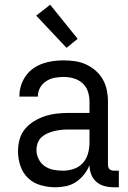

<svg xmlns="http://www.w3.org/2000/svg" viewBox="-20 -783 540 811"><path d="M214 8Q183 8 152.5 -0.5Q122 -9 99.5 -30Q77 -51 66.5 -81.5Q56 -112 56 -143Q56 -168 62.5 -193Q69 -218 85 -237.5Q101 -257 123 -270.5Q145 -284 169 -292Q193 -300 218 -303Q243 -306 269 -306H358V-355Q358 -376 351 -397Q344 -418 328 -432Q312 -446 291 -452Q270 -458 249 -458Q230 -458 211 -454.5Q192 -451 175.5 -440.5Q159 -430 149.5 -413Q140 -396 140 -377V-375H62V-378Q62 -401 69 -422.5Q76 -444 89 -462.5Q102 -481 120.5 -494Q139 -507 160.5 -514.5Q182 -522 204 -525Q226 -528 249 -528Q273 -528 297 -524.5Q321 -521 343 -511Q365 -501 383.5 -485Q402 -469 414 -448Q426 -427 431 -403Q436 -379 436 -355V-87Q436 -82 437.5 -77Q439 -72 442.5 -68.5Q446 -65 451 -63.5Q456 -62 461 -62H482V8H461Q441 8 421.5 3Q402 -2 387 -15Q372 -28 365 -47Q358 -66 358 -86Q350 -65 335.5 -46.5Q321 -28 302 -15Q283 -2 260 3Q237 8 214 8ZM246 -62Q269 -62 291.5 -69.5Q314 -77 329.5 -94Q345 -111 351.5 -134Q358 -157 358 -180V-236H269Q254 -236 239 -234.5Q224 -233 209.5 -229.5Q195 -226 181 -220Q167 -214 156 -204Q145 -194 139.5 -179.5Q134 -165 134 -150Q134 -130 143 -111.5Q152 -93 168.5 -81.5Q185 -70 205 -66Q225 -62 246 -62ZM261 -581 133 -717 192 -763 308 -619Z"/></svg>

Font: Iosevka srxl
Style: Regular
Weight: 400
Monospace: yes
Designer: Belleve Invis
Foundry: Belleve Invis
Version: Version 33.0.1; ttfautohint (v1.8.3)